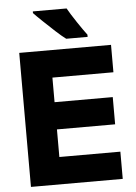

<svg xmlns="http://www.w3.org/2000/svg" viewBox="-61 -973 722 1019"><g transform="rotate(-5 300.0 -463.5)"><path d="M431 -767V-779Q413 -802 381 -850Q349 -898 333 -927H153V-918Q169 -901 200 -871.5Q231 -842 263 -812.5Q295 -783 317 -767ZM551 0V-145H226V-292H536V-437H226V-568H551V-714H62V0Z"/></g></svg>

Font: Noto Sans Mono UI ExtraBold
Style: Regular
Weight: 800
Designer: Monotype Design team
Foundry: Monotype Imaging Inc.
Version: 1.000